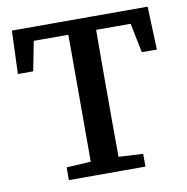

<svg xmlns="http://www.w3.org/2000/svg" viewBox="-76 -741 793 815"><g transform="rotate(-10 320.5 -333.5)"><path d="M156 0V-55L299 -63H341L486 -55V0ZM260 0Q261 -51 261 -102Q261 -153 261 -205Q261 -257 261 -309V-359Q261 -410 261 -461.5Q261 -513 261 -564.5Q261 -616 260 -667H381Q381 -616 380.5 -565Q380 -514 380 -462.5Q380 -411 380 -359V-309Q380 -258 380 -206Q380 -154 380.5 -103Q381 -52 381 0ZM21 -481 28 -667H613L620 -481H555L520 -655L570 -608H71L121 -655L87 -481Z"/></g></svg>

Font: Source Serif 4 Medium
Style: Regular
Weight: 500
Designer: Frank Grießhammer
Foundry: Adobe Systems Incorporated
Version: Version 4.004;hotconv 1.0.116;makeotfexe 2.5.65601